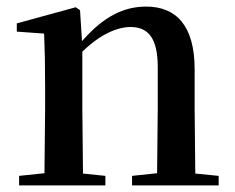

<svg xmlns="http://www.w3.org/2000/svg" viewBox="-20 -563 714 583"><path d="M456 0H644V-29L573 -36L571 -232V-353C571 -486 514 -543 424 -543C358 -543 296 -515 229 -438L223 -532L210 -541L31 -492V-467L114 -461C116 -412 117 -368 117 -301V-232L115 -37L38 -29V0H300V-29L232 -36L230 -232V-406C286 -461 339 -481 376 -481C429 -481 459 -449 459 -359V-232L457 -37L381 -29V0Z"/></svg>

Font: Noto Serif HK SemiBold
Style: Regular
Weight: 600
Designer: Ryoko NISHIZUKA 西塚涼子 (kana & ideographs); Frank Grießhammer (Latin, Greek & Cyrillic); Wenlong ZHANG 张文龙 (bopomofo); San
Foundry: Adobe
Version: Version 2.001;hotconv 1.1.0;makeotfexe 2.6.0